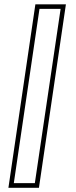

<svg xmlns="http://www.w3.org/2000/svg" viewBox="-20 -770 352 890"><path d="M19 100.5 144 -750H285.5L160.5 100.5ZM44 79H141.5L261 -729H163Z"/></svg>

Font: Tourney Condensed ExtraLight
Style: Regular
Weight: 200
Width: 3
Designer: Tyler Finck
Foundry: Etcetera Type Co
Version: Version 1.010; ttfautohint (v1.8.3)